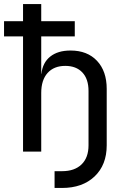

<svg xmlns="http://www.w3.org/2000/svg" viewBox="-20 -750 640 950"><path d="M250 180V97H287Q349 97 383.5 63.5Q418 30 418 -31V-300Q418 -359 387.5 -391.5Q357 -424 303 -424Q247 -424 215.5 -389Q184 -354 184 -290V0H94V-570H0V-645H94V-730H184V-645H350V-570H184V-385H185Q191 -440 228.5 -470Q266 -500 329 -500Q412 -500 460 -449Q508 -398 508 -310V-31Q508 66 448 123Q388 180 287 180Z"/></svg>

Font: Liga JetBrainsMono Nerd Font
Style: Regular
Weight: 400
Designer: Philipp Nurullin, Konstantin Bulenkov
Foundry: JetBrains
Version: Version 2.225; ttfautohint (v1.8.3)